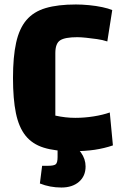

<svg xmlns="http://www.w3.org/2000/svg" viewBox="-20 -660 545 857"><path d="M484 -11Q446 2 403 8.5Q360 15 302 15Q226 15 175 -1Q124 -17 94 -54.5Q64 -92 51 -155Q38 -218 38 -312Q38 -406 52 -469.5Q66 -533 98 -570.5Q130 -608 184 -624Q238 -640 319 -640Q346 -640 377.5 -637Q409 -634 437 -628Q465 -622 481 -615L459 -475Q438 -482 413 -485.5Q388 -489 364.5 -491.5Q341 -494 325 -494Q270 -494 248.5 -480Q227 -466 227 -423V-144Q250 -139 272 -136.5Q294 -134 316 -134Q357 -134 398 -140.5Q439 -147 470 -158ZM254 177Q203 177 158 159L168 80H194Q221 80 229 73Q237 66 237 41V-21H288Q321 -8 341.5 21Q362 50 362 83Q362 126 332.5 151.5Q303 177 254 177Z"/></svg>

Font: Changa
Style: Bold
Weight: 700
Designer: Eduardo Rodriguez Tunni
Foundry: Eduardo Rodriguez Tunni
Version: Version 3.002; ttfautohint (v1.8.2)